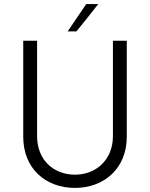

<svg xmlns="http://www.w3.org/2000/svg" viewBox="-20 -914 736 942"><path d="M348 8C490 8 602 -87 602 -243V-714H534V-246C534 -131 452 -57 348 -57C241 -57 162 -131 162 -246V-714H94V-243C94 -87 204 8 348 8ZM355 -760C391 -804 427 -849 462 -894H403L312 -760Z"/></svg>

Font: Josefin Sans
Style: Regular
Weight: 400
Designer: Santiago Orozco
Foundry: Typemade
Version: 1.000